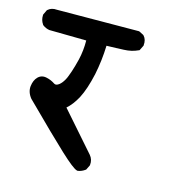

<svg xmlns="http://www.w3.org/2000/svg" viewBox="-92 -644 683 739"><g transform="rotate(15 249.5 -275.0)"><path d="M279.8 14.2Q264.2 10.3 210.7 -39.6Q157.2 -89.4 40 -206.1L39.6 -206.5L39.1 -207Q21 -229.5 23.9 -253.9Q26.9 -277.8 40 -291Q54.7 -305.7 76.2 -300.3Q93.8 -296.4 108.9 -286.1Q116.7 -280.8 128.9 -290Q133.8 -293.9 138.2 -299.3Q142.6 -304.7 147 -312.3Q151.4 -319.8 154.8 -329.1Q158.7 -338.9 162.4 -350.1Q166 -361.3 169.7 -374Q173.3 -386.7 176.8 -400.9Q185.5 -438 185.1 -478.5L39.1 -480.5H38.1H37.6Q22.5 -482.9 10.7 -492.2L9.3 -493.2L8.8 -494.6Q-2 -509.8 -1 -529.8V-531.7L0 -533.7L7.8 -550.3L8.8 -551.8L10.3 -553.2Q23.9 -565.4 45.4 -563.5L370.1 -565.4H372.6L374.5 -564.5L390.1 -556.6L391.6 -555.7L393.1 -554.2Q405.8 -540.5 403.3 -517.6V-515.6L402.3 -514.2L394.5 -498.5L393.1 -495.6L389.6 -494.1Q364.7 -482.4 334 -481.4Q320.8 -481 303.7 -480.2Q286.6 -479.5 265.6 -479Q263.7 -419.9 252 -362.8Q245.1 -331.5 236.8 -306.4Q228.5 -281.2 218.3 -261.7Q200.2 -228.5 178.2 -209.5L312 -57.1Q325.7 -41 323.2 -19.5L322.8 -17.6L322.3 -16.1L314.5 -0.5L313.5 1.5L311.5 2.9Q298.8 12.2 283.7 14.6H281.7Z"/></g></svg>

Font: NaikaiFont
Style: Bold
Weight: 700
Version: Version 1.89